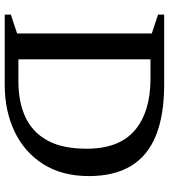

<svg xmlns="http://www.w3.org/2000/svg" viewBox="29 -745 716 814"><g transform="rotate(90 387.0 -338.0)"><path d="M610.5 -347Q610.5 -485.5 532.2 -551.8Q454 -618 313 -618H171.5L167.5 -676H338.5Q468.5 -676 554.8 -641Q641 -606 683.8 -535Q726.5 -464 726.5 -357Q726.5 -243.5 676.2 -163.8Q626 -84 538.2 -42Q450.5 0 339 0H167.5L171.5 -58H325.5Q412.5 -58 476.5 -87.8Q540.5 -117.5 575.5 -181Q610.5 -244.5 610.5 -347ZM42 0V-26L122 -52.5V-623.5L42 -650V-676H231.5V0Z"/></g></svg>

Font: Newsreader 16pt 16pt Medium
Style: Regular
Weight: 500
Version: Version 1.003